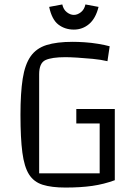

<svg xmlns="http://www.w3.org/2000/svg" viewBox="-20 -828 609 863"><path d="M274 15Q212 15 172 2.5Q132 -10 110.5 -44Q89 -78 80.5 -142.5Q72 -207 72 -312Q72 -410 82 -474Q92 -538 117.5 -574.5Q143 -611 189 -625.5Q235 -640 307 -640Q330 -640 360.5 -638Q391 -636 421 -631Q451 -626 473 -620L463 -553Q433 -560 396.5 -563.5Q360 -567 327 -569Q294 -571 274 -571Q213 -571 184.5 -558Q156 -545 156 -494V-49H483L496 -18Q447 0 395 7.5Q343 15 274 15ZM428 -30V-273H323V-338H496V-18ZM312 -695Q272 -695 242.5 -717.5Q213 -740 201 -797L260 -808Q265 -785 280.5 -773Q296 -761 312 -761Q328 -761 343.5 -773Q359 -785 364 -808L423 -797Q410 -745 380.5 -720Q351 -695 312 -695Z"/></svg>

Font: Changa Light
Style: Regular
Weight: 300
Designer: Eduardo Rodriguez Tunni
Foundry: Eduardo Rodriguez Tunni
Version: Version 3.002; ttfautohint (v1.8.2)